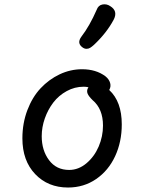

<svg xmlns="http://www.w3.org/2000/svg" viewBox="-20 -847 660 879"><path d="M291.5 11.5Q199.5 11.5 141 -50Q82.5 -111.5 82.5 -213.5Q82.5 -282.5 105.2 -342.5Q128 -402.5 166 -443Q204 -483.5 253.2 -506.8Q302.5 -530 355.5 -530Q420 -530 463 -497.5Q479.5 -484 484.2 -467.2Q489 -450.5 480 -435Q537.5 -382 537.5 -277.5Q537.5 -197.5 507 -131.8Q476.5 -66 420 -27.2Q363.5 11.5 291.5 11.5ZM171 -223.5Q171 -158.5 204.5 -113.8Q238 -69 296.5 -69Q339.5 -69 375.8 -99.5Q412 -130 431.8 -176.2Q451.5 -222.5 451.5 -272Q451.5 -348.5 404 -388.5Q386 -406 381 -418.5Q376 -431 382.5 -443.5L385 -447.5Q374 -450 363 -450Q322 -450 285.5 -430Q249 -410 224.2 -377.8Q199.5 -345.5 185.2 -305Q171 -264.5 171 -223.5ZM352.5 -679Q330.5 -649 358.5 -629.5Q367 -623.5 376 -623.5Q385 -623.5 392.5 -628Q400 -632.5 410 -641.5Q467.5 -695.5 500 -756Q521.5 -796.5 484.5 -819Q468.5 -830 449.2 -826.5Q430 -823 422.5 -802Q390.5 -728.5 352.5 -679Z"/></svg>

Font: Monaspace Radon
Style: Regular
Weight: 400
Designer: Riley Cran & the Lettermatic Team
Foundry: Lettermatic
Version: Version 1.000 (Monaspace Radon)